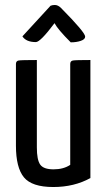

<svg xmlns="http://www.w3.org/2000/svg" viewBox="-20 -741 428 771"><path d="M183 -718Q191 -721 200 -721Q213 -721 225 -709Q322 -611 322 -594Q322 -583 304.5 -577Q287 -571 264 -571Q212 -623 199 -648Q142 -572 124 -572Q85 -572 70 -595ZM343 -26Q278 10 194 10Q108 10 76 -29Q44 -68 44 -156V-484Q44 -496 54.5 -498Q65 -500 128 -500V-149Q128 -99 141.5 -80Q155 -61 195 -61Q235 -61 262 -79V-484Q262 -496 272.5 -498Q283 -500 343 -500Z"/></svg>

Font: Yanone Kaffeesatz
Style: Regular
Weight: 400
Designer: Yanone (Cyrillic: Daniel Pouzeot)
Foundry: Yanone
Version: Version 1.003;PS 001.003;hotconv 1.0.88;makeotf.lib2.5.64775